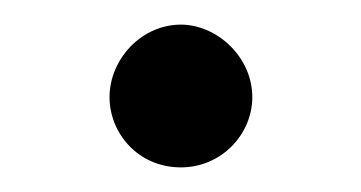

<svg xmlns="http://www.w3.org/2000/svg" viewBox="-20 -374 293 156"><path d="M127 -238C160 -238 185 -265 185 -295C185 -328 156 -354 127 -354C95 -354 69 -326 69 -295C69 -266 92 -238 127 -238Z"/></svg>

Font: Libertinus Serif Display
Style: Regular
Weight: 400
Designer: Philipp H. Poll, Khaled Hosny
Foundry: Caleb Maclennan
Version: Version 7.050;RELEASE